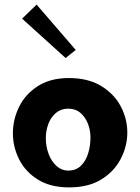

<svg xmlns="http://www.w3.org/2000/svg" viewBox="-20 -802 609 834"><path d="M280 12Q199 12 144.5 -22Q90 -56 63 -110Q36 -164 36 -223Q36 -283 63 -338Q90 -393 144.5 -428Q199 -463 279 -463Q363 -463 419.5 -428.5Q476 -394 504.5 -340Q533 -286 533 -226Q533 -167 504.5 -112Q476 -57 420 -22.5Q364 12 280 12ZM276 -61Q310 -61 331.5 -82Q353 -103 363 -136Q373 -169 373 -204Q373 -236 362 -264.5Q351 -293 329.5 -311.5Q308 -330 276 -330Q245 -330 223 -311.5Q201 -293 190 -263.5Q179 -234 179 -202Q179 -165 191.5 -132.5Q204 -100 226 -80.5Q248 -61 276 -61ZM265 -550 76 -721 139 -782 309 -585Z"/></svg>

Font: Marhey Light Medium
Style: Regular
Weight: 500
Version: Version 1.000